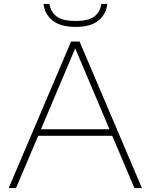

<svg xmlns="http://www.w3.org/2000/svg" viewBox="-20 -950 761 970"><path d="M659 0 547 -264H173L61 0H24L339 -740H382L697 0ZM187 -297H533L360 -706ZM200 -930H230Q236.5 -888.5 267 -866.2Q297.5 -844 362 -844Q426.5 -844 456 -866.2Q485.5 -888.5 492 -930H522Q516.5 -877.5 477 -845.8Q437.5 -814 362 -814Q286.5 -814 246 -846.2Q205.5 -878.5 200 -930Z"/></svg>

Font: Encode Sans Expanded Thin
Style: Regular
Weight: 250
Width: 7
Designer: Multiple Designers
Foundry: Impallari Type
Version: Version 2.000